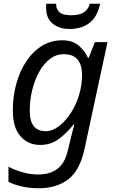

<svg xmlns="http://www.w3.org/2000/svg" viewBox="-20 -760 619 1020"><path d="M186 240Q137 240 95.5 230.5Q54 221 25 206V125Q51 141 95.5 154Q140 167 183 167Q245 167 285 137Q325 107 341 37L350 -1Q355 -24 362.5 -52Q370 -80 375 -99H371Q337 -55 293.5 -22.5Q250 10 194 10Q129 10 88.5 -36.5Q48 -83 48 -173Q48 -246 66 -313Q84 -380 118.5 -432.5Q153 -485 201.5 -515.5Q250 -546 311 -546Q365 -546 398 -518Q431 -490 447 -453H451L484 -536H551L429 31Q405 144 343.5 192Q282 240 186 240ZM223 -63Q257 -63 291 -88Q325 -113 353.5 -155.5Q382 -198 399 -252Q416 -306 416 -364Q416 -412 393.5 -442Q371 -472 318 -472Q278 -472 245 -446.5Q212 -421 188 -378Q164 -335 151 -281Q138 -227 138 -171Q138 -63 223 -63ZM349 -606Q295 -606 260 -634.5Q225 -663 225 -718Q225 -723 225 -728.5Q225 -734 226 -740H278Q278 -711 296 -695Q314 -679 358 -679Q404 -679 427 -695.5Q450 -712 457 -740H512Q496 -668 454 -637Q412 -606 349 -606Z"/></svg>

Font: Noto IKEA Latin
Style: Italic
Weight: 400
Italic angle: -12°
Designer: Monotype Design Team
Foundry: Monotype Imaging Inc.
Version: Version 1.0